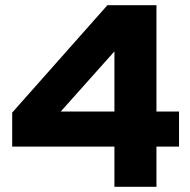

<svg xmlns="http://www.w3.org/2000/svg" viewBox="-20 -720 734 740"><path d="M421 0V-155H27V-286L394 -700H583V-290H670V-155H583V0ZM214 -290H421V-522Z"/></svg>

Font: Red Hat Text VF
Style: Regular
Weight: 400
Designer: Pentagram, MCKL
Foundry: Pentagram, MCKL
Version: Version 1.023